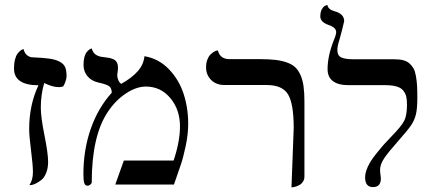

<svg xmlns="http://www.w3.org/2000/svg" viewBox="-20 -766 1815 797"><path d="M116.7 -51.3Q116.7 -80.6 108.9 -141.1Q101.1 -201.7 101.1 -230.5Q101.1 -330.1 139.6 -412.1Q38.1 -412.1 38.1 -481.9Q38.1 -502.9 42.2 -518.8Q46.4 -534.7 52.2 -542.5Q58.1 -550.3 64 -555.2Q69.8 -560.1 74.2 -561L78.1 -562Q84 -534.2 110.4 -528.3Q157.2 -526.4 184.1 -522.7Q210.9 -519 228 -509.8Q245.1 -500.5 250.7 -486.6Q256.3 -472.7 256.3 -448.7Q256.3 -441.4 252 -428.2Q247.6 -415 242.2 -407.2Q234.4 -404.3 224.1 -404.3Q197.8 -404.3 163.6 -421.4Q149.4 -373.5 149.4 -319.3Q149.4 -279.3 164.6 -204.1Q179.7 -128.9 179.7 -94.2Q179.7 -67.9 171.6 -48.1Q163.6 -28.3 152.1 -19.3Q140.6 -10.3 129.4 -4.6Q118.2 1 110.4 2L102.1 2.4Q116.7 -19 116.7 -51.3Z M579.6 -532.7Q637.7 -522.9 679.7 -480.2Q721.7 -437.5 741.5 -378.4Q761.2 -319.3 761.2 -252Q761.2 -208.5 750.7 -159.4Q740.2 -110.4 731 -83.5L702.1 0H458.5L494.1 -99.6H700.7Q727.1 -178.7 727.1 -241.2Q727.1 -311 687 -358.9Q647 -406.7 585.4 -406.7Q546.4 -406.7 503.2 -378.4Q460 -350.1 427.7 -301.8Q360.8 -202.1 360.8 -8.8Q360.8 -4.9 355.2 0Q349.6 4.9 343.3 4.9Q333 4.9 329.6 -6.6Q326.2 -18.1 326.2 -42.5Q326.2 -144 356.7 -231.2Q387.2 -318.4 443.8 -380.9Q443.8 -399.9 433.1 -408Q422.4 -416 388.7 -423.3Q358.9 -430.2 342.8 -450Q326.7 -469.7 326.7 -496.6Q326.7 -514.2 330.1 -527.8Q333.5 -541.5 338.6 -548.1Q343.8 -554.7 348.9 -558.8Q354 -563 357.4 -564L360.8 -564.9Q363.8 -553.7 369.6 -546.4Q375.5 -539.1 384 -535.4Q392.6 -531.7 398.9 -530.5Q405.3 -529.3 415 -528.3Q427.2 -526.9 434.6 -525.4Q441.9 -523.9 451.2 -519.8Q460.4 -515.6 465.1 -506.8Q469.7 -498 469.7 -484.9Q469.7 -476.1 468.3 -467.5Q466.8 -459 466.8 -453.1Q466.8 -442.9 471.4 -432.6Q476.1 -422.4 483.4 -418Q526.9 -442.4 551.5 -470Q576.2 -497.6 579.6 -532.7Z M1189.9 11.7 1199.2 -234.4Q1199.2 -335.9 1175.5 -374.5Q1151.9 -413.1 1086.9 -413.1H912.1Q877.4 -413.1 856.4 -434.1Q835.4 -455.1 835.4 -486.8Q835.4 -504.4 840.6 -518.1Q845.7 -531.7 852.8 -538.8Q859.9 -545.9 866.9 -550.3Q874 -554.7 879.4 -555.7L884.3 -557.1Q893.1 -520.5 933.1 -520.5H1059.1Q1096.7 -520.5 1123.5 -517.3Q1150.4 -514.2 1171.9 -506.3Q1193.4 -498.5 1206.3 -486.1Q1219.2 -473.6 1228 -453.1Q1236.8 -432.6 1240.2 -406.5Q1243.7 -380.4 1243.7 -343.8V-33.2Q1243.7 -21.5 1238 -12.5Q1232.4 -3.4 1224.6 1Q1216.8 5.4 1209 8.1Q1201.2 10.7 1195.8 11.2Z M1380.4 -558.1Q1380.4 -535.2 1396.7 -527.6Q1413.1 -520 1445.8 -520H1615.7Q1637.7 -520 1653.3 -516.1Q1668.9 -512.2 1679.7 -502.7Q1690.4 -493.2 1696.8 -481.7Q1703.1 -470.2 1706.5 -450.4Q1710 -430.7 1711.2 -410.9Q1712.4 -391.1 1712.4 -360.8Q1712.4 -315.4 1706.5 -291.3Q1700.7 -267.1 1686.5 -246.1Q1672.4 -225.1 1633.8 -181.6Q1593.8 -136.7 1575.7 -110.4Q1557.6 -84 1557.6 -60.5Q1557.6 -53.2 1559.3 -41.7Q1561 -30.3 1561 -25.4Q1561 10.7 1528.3 10.7Q1495.6 10.7 1495.6 -29.8Q1495.6 -49.8 1507.1 -74.5Q1518.6 -99.1 1539.6 -125.2Q1560.5 -151.4 1573.7 -166.3Q1586.9 -181.2 1606 -200.7Q1646 -241.7 1657.7 -264.2Q1669.4 -286.6 1669.4 -331.5Q1669.4 -352.1 1666.3 -365.2Q1663.1 -378.4 1653.8 -390.1Q1644.5 -401.9 1625.5 -407.2Q1606.4 -412.6 1576.2 -412.6H1423.8Q1384.3 -412.6 1362.1 -429.2Q1339.8 -445.8 1339.8 -479Q1339.8 -532.7 1364.7 -596.7Q1375.5 -621.6 1375.5 -632.8Q1375.5 -651.9 1343.3 -662.6Q1309.6 -674.8 1309.6 -697.8Q1309.6 -707 1311.3 -714.6Q1313 -722.2 1315.4 -726.8Q1317.9 -731.4 1321 -735.1Q1324.2 -738.8 1327.4 -740.7Q1330.6 -742.7 1333 -743.7Q1335.4 -744.6 1337.4 -745.1L1338.9 -745.6Q1341.8 -726.6 1369.1 -719.2Q1408.7 -708.5 1408.7 -678.2Q1408.7 -675.8 1400.1 -642.3Q1391.6 -608.9 1389.2 -601.6Q1380.4 -575.2 1380.4 -558.1Z"/></svg>

Font: Libertinage
Style: l
Weight: 400
Designer: OSP
Foundry: OSP
Version: Version 1.0; 2008; OFL relea